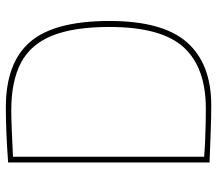

<svg xmlns="http://www.w3.org/2000/svg" viewBox="-64 -686 760 673"><g transform="rotate(-90 316.5 -350.0)"><path d="M283 10Q243 10 189.5 8Q136 6 83 4V-702Q190 -710 276 -710Q433 -710 506 -624.5Q579 -539 579 -347Q579 -160 504 -75Q429 10 283 10ZM272 -9Q416 -9 487 -87Q558 -165 558 -347Q558 -472 527.5 -547.5Q497 -623 432.5 -657Q368 -691 266 -691Q238 -691 191 -689Q144 -687 103 -685V-15Q126 -13 159 -11.5Q192 -10 223 -9.5Q254 -9 272 -9Z"/></g></svg>

Font: Georama Thin
Style: Regular
Weight: 100
Designer: Jean-Baptiste Levee
Foundry: Production Type
Version: Version 1.000